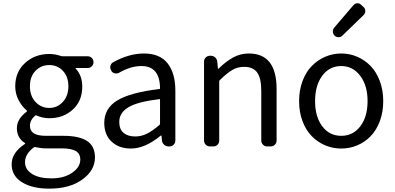

<svg xmlns="http://www.w3.org/2000/svg" viewBox="-20 -877 2366 1150"><path d="M275.4 252.9Q172.9 252.9 111.3 214.4Q49.8 175.8 49.8 107.4Q49.8 37.1 128.9 -14.6Q130.9 -15.6 130.9 -17.6Q130.9 -19.5 128.9 -20.5Q81.1 -50.8 81.1 -109.4Q81.1 -165 140.6 -209Q141.6 -210 141.6 -211.9Q141.6 -213.9 140.6 -214.8Q111.3 -239.3 91.3 -277.3Q71.3 -315.4 71.3 -360.4Q71.3 -446.3 130.4 -500Q189.5 -553.7 275.4 -553.7Q310.5 -553.7 346.7 -541Q351.6 -540 355.5 -540H504.9Q519.5 -540 529.8 -529.8Q540 -519.5 540 -504.9Q540 -490.2 529.8 -480Q519.5 -469.7 504.9 -469.7H433.6Q432.6 -469.7 432.1 -468.8Q431.6 -467.8 432.6 -466.8Q472.7 -424.8 472.7 -358.4Q472.7 -272.5 416 -220.7Q359.4 -168.9 275.4 -168.9Q234.4 -168.9 198.2 -185.5Q194.3 -187.5 190.4 -184.6Q159.2 -157.2 159.2 -123Q159.2 -63.5 253.9 -63.5H360.4Q455.1 -63.5 502 -32.2Q548.8 -1 548.8 65.4Q548.8 143.6 473.1 198.2Q397.5 252.9 275.4 252.9ZM275.4 -230.5Q323.2 -230.5 356.4 -266.6Q389.6 -302.7 389.6 -360.4Q389.6 -418 356.9 -452.6Q324.2 -487.3 275.4 -487.3Q225.6 -487.3 192.4 -452.6Q159.2 -418 159.2 -360.4Q159.2 -301.8 192.9 -266.1Q226.6 -230.5 275.4 -230.5ZM288.1 191.4Q363.3 191.4 412.1 157.7Q460.9 124 460.9 79.1Q460.9 43 433.6 27.3Q406.2 11.7 349.6 11.7H255.9Q224.6 11.7 190.4 3.9Q189.5 3.9 187.5 3.9Q184.6 3.9 182.6 5.9Q129.9 44.9 129.9 94.7Q129.9 138.7 172.4 165Q214.8 191.4 288.1 191.4Z M763.7 12.7Q693.4 12.7 648.9 -28.3Q604.5 -69.3 604.5 -140.6Q604.5 -228.5 683.1 -275.9Q761.7 -323.2 934.6 -343.8Q938.5 -343.8 938.5 -348.6Q937.5 -481.4 827.1 -481.4Q762.7 -481.4 693.4 -441.4Q680.7 -434.6 667 -438Q653.3 -441.4 646.5 -453.1L645.5 -456.1Q637.7 -468.8 641.6 -482.9Q645.5 -497.1 657.2 -503.9Q752.9 -556.6 841.8 -556.6Q937.5 -556.6 983.9 -497.6Q1030.3 -438.5 1030.3 -334V-35.2Q1030.3 -20.5 1020 -10.3Q1009.8 0 995.1 0H989.3Q974.6 0 963.4 -9.8Q952.1 -19.5 950.2 -34.2L947.3 -63.5Q947.3 -65.4 945.8 -65.4Q944.3 -65.4 942.4 -64.5Q848.6 12.7 763.7 12.7ZM790 -59.6Q827.1 -59.6 860.8 -76.7Q894.5 -93.8 935.5 -128.9Q938.5 -131.8 938.5 -136.7V-279.3Q938.5 -283.2 935.5 -283.2Q935.5 -283.2 934.6 -283.2Q803.7 -267.6 749 -234.4Q694.3 -201.2 694.3 -147.5Q694.3 -102.5 720.2 -81.1Q746.1 -59.6 790 -59.6Z M1237.3 0Q1222.7 0 1212.4 -10.3Q1202.1 -20.5 1202.1 -35.2V-508.8Q1202.1 -522.5 1212.4 -532.7Q1222.7 -543 1237.3 -543H1243.2Q1257.8 -543 1268.6 -533.2Q1279.3 -523.4 1281.2 -508.8L1285.2 -466.8Q1285.2 -464.8 1286.6 -464.8Q1288.1 -464.8 1289.1 -465.8Q1334 -509.8 1377 -533.2Q1419.9 -556.6 1470.7 -556.6Q1636.7 -556.6 1636.7 -343.8V-35.2Q1636.7 -20.5 1626.5 -10.3Q1616.2 0 1601.6 0H1580.1Q1565.4 0 1555.2 -10.3Q1544.9 -20.5 1544.9 -35.2V-332Q1544.9 -408.2 1520.5 -442.4Q1496.1 -476.6 1442.4 -476.6Q1403.3 -476.6 1371.6 -458Q1339.8 -439.5 1296.9 -397.5Q1293 -393.6 1293 -389.6V-35.2Q1293 -20.5 1283.2 -10.3Q1273.4 0 1258.8 0Z M1771.5 -271.5Q1771.5 -336.9 1792 -391.6Q1812.5 -446.3 1847.7 -481.9Q1882.8 -517.6 1928.2 -537.1Q1973.6 -556.6 2023.9 -556.6Q2074.2 -556.6 2119.6 -537.1Q2165 -517.6 2199.7 -481.9Q2234.4 -446.3 2254.9 -391.6Q2275.4 -336.9 2275.4 -271.5Q2275.4 -205.1 2254.9 -150.9Q2234.4 -96.7 2199.7 -61Q2165 -25.4 2119.6 -6.3Q2074.2 12.7 2023.9 12.7Q1973.6 12.7 1928.2 -6.3Q1882.8 -25.4 1847.7 -61Q1812.5 -96.7 1792 -150.9Q1771.5 -205.1 1771.5 -271.5ZM2181.6 -271.5Q2181.6 -364.3 2137.7 -422.9Q2093.8 -481.4 2023.4 -481.4Q1953.1 -481.4 1910.2 -423.3Q1867.2 -365.2 1867.2 -271.5Q1867.2 -177.7 1910.2 -120.6Q1953.1 -63.5 2023.9 -63.5Q2094.7 -63.5 2138.2 -120.6Q2181.6 -177.7 2181.6 -271.5ZM2031.2 -664.1Q2021.5 -654.3 2007.8 -654.3Q1994.1 -654.3 1984.4 -663.1Q1973.6 -673.8 1973.6 -688.5Q1973.6 -701.2 1981.4 -710.9L2096.7 -845.7Q2105.5 -856.4 2119.1 -857.4Q2120.1 -857.4 2121.1 -857.4Q2134.8 -857.4 2143.6 -847.7L2157.2 -835Q2168 -825.2 2168 -810.5Q2168 -796.9 2158.2 -787.1Z"/></svg>

Font: Gen Jyuu GothicL Regular
Style: Regular
Weight: 400
Designer: [Source Han Sans]
Ryoko NISHIZUKA  (kana & ideographs); Paul D. Hunt (Latin, Greek & Cyrillic); Wenlong ZHANG  (bopomofo
Version: Version 1.002.20150607